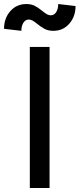

<svg xmlns="http://www.w3.org/2000/svg" viewBox="-61 -933 395 953"><path d="M185 -700V0H87V-700ZM70 -913Q94 -913 111.5 -904Q129 -895 150 -878Q163 -867 172.5 -862Q182 -857 191 -857Q208 -857 218 -873Q228 -889 228 -913L314 -903Q314 -851 283 -815.5Q252 -780 204 -780Q179 -780 161.5 -789Q144 -798 123 -815Q110 -826 100.5 -831Q91 -836 82 -836Q65 -836 55 -820Q45 -804 45 -780L-41 -790Q-41 -842 -10 -877.5Q21 -913 70 -913Z"/></svg>

Font: MedMera Sans Display
Style: Regular
Weight: 500
Designer: Kasper Nordkvist
Foundry: UNCUT.wtf
Version: Version 1.300